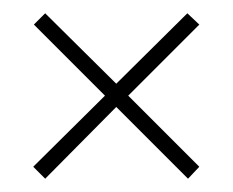

<svg xmlns="http://www.w3.org/2000/svg" viewBox="-20 -456 351 289"><path d="M262 -436 280 -419 173 -312 280 -205 263 -187 155 -295 48 -187 30 -205 138 -312 31 -419 48 -436 155 -330Z"/></svg>

Font: Moniqa Extra Bold Narrow Heading
Style: Regular
Weight: 800
Width: 4
Designer: Rajesh Rajput
Foundry: Rajesh Rajput
Version: Version 1.000;December 15, 2022;FontCreator 14.0.0.2794 32-b